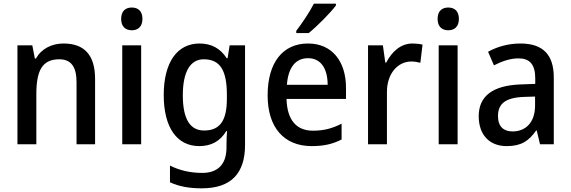

<svg xmlns="http://www.w3.org/2000/svg" viewBox="-20 -786 3109 1046"><path d="M326 -549C264 -549 206 -522 176 -467H170L156 -539H75V0H178V-273C178 -400 209 -463 303 -463C368 -463 397 -421 397 -338V0H498V-356C498 -489 437 -549 326 -549Z M698 -745C664 -745 640 -726 640 -683C640 -641 664 -621 698 -621C732 -621 756 -641 756 -683C756 -726 732 -745 698 -745ZM749 -539H646V0H749Z M1067 -549C945 -549 872 -446 872 -268C872 -91 944 10 1066 10C1130 10 1179 -16 1213 -72H1217C1215 -52 1214 -19 1214 0V17C1214 110 1166 156 1082 156C1019 156 959 143 906 116V207C955 230 1011 240 1079 240C1241 240 1315 157 1315 3V-539H1231L1220 -469H1215C1179 -524 1130 -549 1067 -549ZM1090 -463C1177 -463 1216 -406 1216 -270V-248C1216 -127 1177 -75 1092 -75C1015 -75 976 -138 976 -267C976 -394 1016 -463 1090 -463Z M1810 -756V-766H1690C1667 -721 1627 -661 1594 -618V-606H1662C1708 -643 1782 -718 1810 -756ZM1658 -549C1522 -549 1438 -447 1438 -266C1438 -92 1527 10 1678 10C1744 10 1792 -1 1841 -26V-112C1789 -86 1744 -74 1685 -74C1594 -74 1544 -133 1541 -247H1865V-307C1865 -452 1789 -549 1658 -549ZM1658 -469C1731 -469 1765 -408 1765 -324H1543C1550 -419 1591 -469 1658 -469Z M2227 -549C2162 -549 2114 -503 2084 -445H2079L2066 -539H1985V0H2088V-282C2087 -386 2148 -451 2221 -451C2237 -451 2256 -448 2270 -444L2282 -543C2265 -547 2244 -549 2227 -549Z M2422 -745C2388 -745 2364 -726 2364 -683C2364 -641 2388 -621 2422 -621C2456 -621 2480 -641 2480 -683C2480 -726 2456 -745 2422 -745ZM2473 -539H2370V0H2473Z M2815 -549C2749 -549 2687 -531 2639 -504L2671 -430C2714 -452 2759 -468 2805 -468C2864 -468 2896 -437 2896 -359V-329L2814 -326C2664 -320 2588 -262 2588 -153C2588 -51 2647 10 2740 10C2819 10 2860 -17 2901 -75H2904L2922 0H2997V-364C2997 -488 2938 -549 2815 -549ZM2833 -258 2895 -260V-211C2895 -119 2844 -70 2772 -70C2724 -70 2693 -96 2693 -154C2693 -218 2730 -254 2833 -258Z"/></svg>

Font: Noto Sans SemiCondensed Medium
Style: Regular
Weight: 500
Width: 4
Designer: Monotype Design Team
Foundry: Monotype Imaging Inc.
Version: Version 2.013